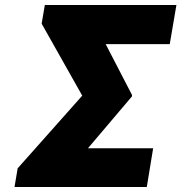

<svg xmlns="http://www.w3.org/2000/svg" viewBox="-20 -753 740 773"><path d="M596.6 -156.2 571 0H38.4L51.1 -75.3L311.1 -367.9L147.7 -657.7L160.5 -733H690.3L663.4 -575.3H405.5L511.4 -370.7V-365.1L334.2 -156.2Z"/></svg>

Font: Karasuma Gothic
Style: Italic
Weight: 900
Italic angle: -9.39999°
Designer: Rasmus Andersson / Ryoko Nishizuka
Foundry: Genbu
Version: Version 1.00